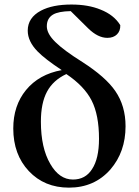

<svg xmlns="http://www.w3.org/2000/svg" viewBox="-20 -820 620 855"><path d="M287.1 15.6Q177.7 15.6 108.4 -58.1Q39.1 -131.8 39.1 -248Q39.1 -349.6 95.7 -418.9Q153.3 -489.3 254.9 -507.8Q179.7 -557.6 147.5 -590.8Q103.5 -635.7 103.5 -683.6Q103.5 -741.2 162.1 -772.5Q213.9 -799.8 297.9 -799.8Q373 -799.8 427.7 -777.3Q487.3 -753.9 515.6 -708Q516.6 -682.6 501 -667Q485.4 -651.4 458 -651.4Q416 -651.4 373 -693.4L294.9 -770.5Q240.2 -769.5 215.8 -754.9Q188.5 -738.3 188.5 -703.1Q188.5 -669.9 226.6 -632.8Q262.7 -596.7 346.7 -543.9Q450.2 -477.5 493.2 -415Q539.1 -348.6 539.1 -257.8Q539.1 -143.6 471.7 -65.4Q400.4 15.6 287.1 15.6ZM304.7 -20.5Q360.4 -20.5 389.6 -66.4Q420.9 -113.3 420.9 -202.1Q420.9 -307.6 388.2 -372.1Q355.5 -436.5 275.4 -490.2Q216.8 -462.9 189.5 -412.1Q162.1 -361.3 162.1 -278.3Q162.1 -161.1 204.1 -89.8Q244.1 -20.5 304.7 -20.5Z"/></svg>

Font: Bpmf GenRyu Min B
Style: B
Weight: 700
Foundry: But Ko
Version: Version 1.320